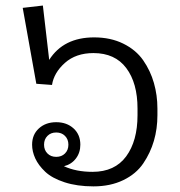

<svg xmlns="http://www.w3.org/2000/svg" viewBox="-20 -648 640 683"><path d="M211.2 -164.6Q199.2 -176.7 180 -176.7Q160.8 -176.7 148.8 -164.6Q136.7 -152.5 136.7 -133.3Q136.7 -114.2 148.8 -102.1Q160.8 -90 180 -90Q199.2 -90 211.2 -102.1Q223.3 -114.2 223.3 -133.3Q223.3 -152.5 211.2 -164.6ZM265.8 -133.3Q265.8 -105 250 -84.2Q234.2 -63.3 207.5 -56.7Q250.8 -36.7 309.2 -36.7Q388.3 -36.7 428.8 -91.7Q469.2 -146.7 469.2 -238.3V-261.7Q469.2 -352.5 429.2 -405.8Q389.2 -459.2 312.5 -459.2Q250 -459.2 210.8 -424.2Q171.7 -389.2 165 -345.8L109.2 -350L60.8 -620L132.5 -628.3L155 -435Q205.8 -515 315 -515Q373.3 -515 418.3 -492.9Q463.3 -470.8 489.2 -433.8Q515 -396.7 527.5 -352.9Q540 -309.2 540 -261.7V-238.3Q540 -190 527.5 -147.1Q515 -104.2 489.6 -66.7Q464.2 -29.2 418.3 -7.1Q372.5 15 312.5 15Q254.2 15 209.6 0.4Q165 -14.2 140.8 -37.1Q116.7 -60 105.4 -84.6Q94.2 -109.2 94.2 -133.3Q94.2 -169.2 118.3 -191.2Q142.5 -213.3 180 -213.3Q217.5 -213.3 241.7 -191.2Q265.8 -169.2 265.8 -133.3Z"/></svg>

Font: Boon
Style: Regular
Weight: 400
Designer: Sungsit Sawaiwan
Foundry: FontUni
Version: Version 3.0